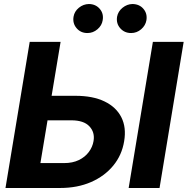

<svg xmlns="http://www.w3.org/2000/svg" viewBox="-20 -936 949 956"><path d="M182.1 -459H356Q442.4 -459 500.5 -430.9Q558.6 -402.8 584.2 -352.1Q609.9 -301.3 598.1 -232.4Q586.9 -163.6 543.9 -111.3Q501 -59.1 433.3 -29.5Q365.7 0 279.3 0H7.3L127.9 -727.5H281.7L181.2 -124H299.8Q341.3 -124 372.3 -138.9Q403.3 -153.8 422.1 -179Q440.9 -204.1 445.8 -233.9Q453.1 -277.3 425 -307.1Q397 -336.9 335 -336.9H161.6ZM894.5 -727.5 774.4 0H620.6L741.2 -727.5ZM415.5 -771.5Q381.8 -771.5 361.3 -795.7Q340.8 -819.8 346.2 -853Q350.6 -879.4 372.8 -897.5Q395 -915.5 422.9 -916Q456.5 -915.5 476.8 -891.8Q497.1 -868.2 491.2 -835Q487.3 -809.1 465.3 -790.3Q443.4 -771.5 415.5 -771.5ZM632.8 -771.5Q599.6 -771.5 578.6 -795.4Q557.6 -819.3 563 -853Q567.9 -879.4 590.3 -897.5Q612.8 -915.5 639.6 -916Q674.3 -915.5 694.3 -891.8Q714.4 -868.2 709 -835Q704.6 -809.1 682.9 -790.3Q661.1 -771.5 632.8 -771.5Z"/></svg>

Font: Inter Tight
Style: Bold Italic
Weight: 700
Italic angle: -9.39999°
Designer: Rasmus Andersson
Foundry: rsms
Version: Version 3.004